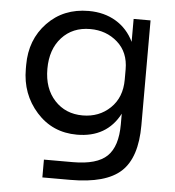

<svg xmlns="http://www.w3.org/2000/svg" viewBox="-54 -602 782 859"><g transform="rotate(5 337.5 -172.0)"><path d="M294 208H168V128H298Q406 128 451.5 84Q497 40 497 -59V-107Q439 4 305 4Q195 4 123.5 -76Q52 -156 52 -269V-287Q52 -401 124.5 -476.5Q197 -552 310 -552Q380 -552 432.5 -520.5Q485 -489 513 -431V-534H589V-63Q589 82 521 145Q453 208 294 208ZM323 -84Q397 -84 447 -132Q497 -180 497 -260V-306Q497 -383 446.5 -427.5Q396 -472 324 -472Q245 -472 196.5 -419Q148 -366 148 -278Q148 -190 197 -137Q246 -84 323 -84Z"/></g></svg>

Font: Cazoo Sans
Style: Regular
Weight: 400
Designer: Jonathan Barnbrook, Julián Moncada
Foundry: Barnbrook Fonts
Version: Version 2.000;Glyphs 3.3 (3337)